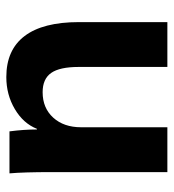

<svg xmlns="http://www.w3.org/2000/svg" viewBox="9 -559 550 608"><g transform="rotate(-90 284.0 -255.0)"><path d="M43 -366Q43 -455 39 -500H172Q178 -454 178 -413H180Q197 -456 242.5 -483Q288 -510 344 -510Q430 -510 474 -452Q518 -394 518 -280V0H376V-281Q376 -341 357 -368Q338 -395 296 -395Q246 -395 215.5 -361.5Q185 -328 185 -273V0H43Z"/></g></svg>

Font: Sarabun ExtraBold
Style: Regular
Weight: 800
Version: Version 1.000; ttfautohint (v1.6)